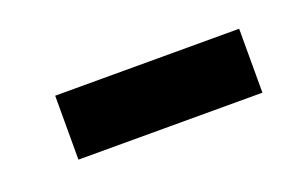

<svg xmlns="http://www.w3.org/2000/svg" viewBox="-31 -381 406 254"><g transform="rotate(-20 172.5 -254.0)"><path d="M50 -209V-299H309V-209Z"/></g></svg>

Font: Source Serif Pro
Style: Bold Italic
Weight: 700
Italic angle: -12°
Designer: Frank Grießhammer
Foundry: Adobe Systems Incorporated
Version: Version 3.001;hotconv 1.0.111;makeotfexe 2.5.65597